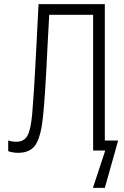

<svg xmlns="http://www.w3.org/2000/svg" viewBox="-20 -734 603 936"><path d="M68 11Q43 11 20 3V-49Q40 -43 60 -43Q97 -43 113.5 -72Q130 -101 137 -179Q142 -240 145.5 -294Q149 -348 152 -407Q155 -466 159 -540Q163 -614 168 -714H491V-49H556L491 182H433L493 0H455H434V-662H220Q215 -580 212 -516Q209 -452 206 -396Q203 -340 199.5 -285.5Q196 -231 190 -169Q181 -74 155.5 -31.5Q130 11 68 11Z"/></svg>

Font: Noto Sans Mono SemiCondensed Light
Style: Regular
Weight: 300
Width: 4
Designer: Monotype Design Team
Foundry: Monotype Imaging Inc.
Version: Version 2.014; ttfautohint (v1.8.4.7-5d5b)